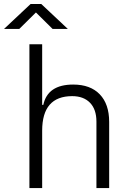

<svg xmlns="http://www.w3.org/2000/svg" viewBox="-60 -958 665 978"><path d="M431.2 0V-338.4Q431.2 -400.9 398.4 -434.6Q365.7 -468.3 307.6 -468.3Q154.8 -468.3 154.8 -292.5V0H89.8V-732.4H154.8V-423.8H160.6Q182.6 -527.3 313 -527.3Q400.4 -527.3 448.2 -477.5Q496.1 -427.7 496.1 -336.9V0ZM-39.6 -810.5 95.7 -937.5H150.4L285.6 -810.5H208L123 -894.5L38.1 -810.5Z"/></svg>

Font: CaskaydiaMono NF Light
Style: Regular
Weight: 300
Designer: Aaron Bell
Foundry: Saja Typeworks
Version: Version 2111.001; ttfautohint (v1.8.4);Nerd Fonts 3.1.1